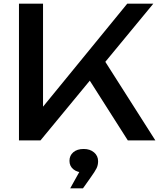

<svg xmlns="http://www.w3.org/2000/svg" viewBox="-20 -770 872 1053"><path d="M84 -750H216V-111L176 -136L678 -750H821L202 0H84ZM534 -468 832 0H681L441 -377ZM434 139 439 176Q404 176 382.5 158.5Q361 141 361 112Q361 83 382 65Q403 47 439 47Q474 47 496 66Q518 85 518 114Q518 135 510 152Q502 169 474 208L435 263H365Z"/></svg>

Font: Unbounded Variable
Style: Regular
Weight: 400
Designer: Luke Prowse, Jean-Baptiste Morizot, Fátima Lázaro, Florian Runge
Foundry: NaN
Version: Version 1.600;FEAKit 1.0